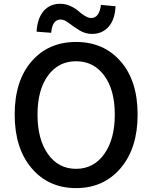

<svg xmlns="http://www.w3.org/2000/svg" viewBox="-20 -969 794 1002"><path d="M609.4 -91.3Q520.5 12.7 377 12.7Q233.4 12.7 145 -91.3Q56.6 -195.3 56.6 -371.1Q56.6 -546.9 144.5 -648.4Q232.4 -750 377 -750Q521.5 -750 609.9 -648.4Q698.2 -546.9 698.2 -371.1Q698.2 -195.3 609.4 -91.3ZM175.8 -371.1Q175.8 -241.2 230.5 -164.6Q285.2 -87.9 377 -87.9Q468.8 -87.9 523.9 -165Q579.1 -242.2 579.1 -371.1Q579.1 -500 523.9 -574.7Q468.8 -649.4 377 -649.4Q285.2 -649.4 230.5 -574.7Q175.8 -500 175.8 -371.1ZM460 -792Q424.8 -792 394 -811Q363.3 -830.1 339.4 -848.6Q315.4 -867.2 296.9 -867.2Q252.9 -867.2 247.1 -797.9L170.9 -803.7Q174.8 -873 207.5 -911.1Q240.2 -949.2 293.9 -949.2Q322.3 -949.2 347.7 -937.5Q373 -925.8 388.2 -912.1Q403.3 -898.4 421.9 -886.7Q440.4 -875 456.1 -875Q498 -875 506.8 -943.4L583 -936.5Q580.1 -867.2 546.9 -829.6Q513.7 -792 460 -792Z"/></svg>

Font: Gen Shin Gothic Medium
Style: Regular
Weight: 500
Designer: [Source Han Sans]
Ryoko NISHIZUKA  (kana & ideographs); Paul D. Hunt (Latin, Greek & Cyrillic); Wenlong ZHANG  (bopomofo
Version: Version 1.002.20150607